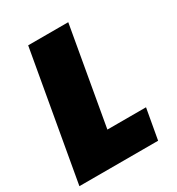

<svg xmlns="http://www.w3.org/2000/svg" viewBox="-170 -814 847 921"><g transform="rotate(-30 253.0 -354.0)"><path d="M125 -708H347L252 -168H466L436 0H0Z"/></g></svg>

Font: Poppins Black
Style: Italic
Weight: 900
Italic angle: -10°
Designer: Ninad Kale (Devanagari), Jonny Pinhorn (Latin)
Foundry: Indian Type Foundry
Version: Version 3.200;PS 1.000;hotconv 16.6.54;makeotf.lib2.5.65590